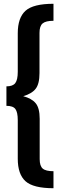

<svg xmlns="http://www.w3.org/2000/svg" viewBox="-20 -858 332 1016"><path d="M263 -838V-748Q222 -748 205.5 -734Q189 -720 189 -684V-471Q189 -414 168.5 -388Q148 -362 103 -349Q148 -337 169 -311.5Q190 -286 190 -229V-16Q190 20 206 34Q222 48 263 48V138Q156 138 115 101Q74 64 74 -18V-222Q74 -264 61.5 -281Q49 -298 14 -298V-401Q48 -401 61 -418.5Q74 -436 74 -478V-682Q74 -764 115 -801Q156 -838 263 -838Z"/></svg>

Font: Fira Sans Condensed Medium
Style: Regular
Weight: 500
Width: 3
Designer: Carrois Corporate & Edenspiekermann AG
Foundry: Carrois Corporate GbR & Edenspiekermann AG
Version: Version 4.203;PS 004.203;hotconv 1.0.88;makeotf.lib2.5.64775